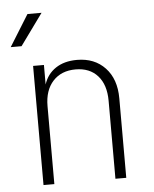

<svg xmlns="http://www.w3.org/2000/svg" viewBox="-55 -836 710 883"><g transform="rotate(-5 300.0 -395.0)"><path d="M110 0V-550H160V-460Q175 -507 214.5 -533.5Q254 -560 313 -560Q394 -560 443 -508Q492 -456 492 -367V0H442V-360Q442 -434 405 -475.5Q368 -517 303 -517Q237 -517 198.5 -475Q160 -433 160 -360V0ZM15 -645 105 -790H170L65 -645Z"/></g></svg>

Font: JetBrains Mono NL Thin
Style: Regular
Weight: 100
Monospace: yes
Designer: Philipp Nurullin, Konstantin Bulenkov
Foundry: JetBrains
Version: Version 2.305; ttfautohint (v1.8.4.7-5d5b)